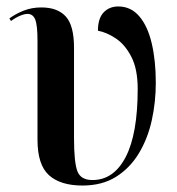

<svg xmlns="http://www.w3.org/2000/svg" viewBox="-20 -564 547 594"><path d="M235 10Q167 10 131.5 -22Q96 -54 96 -132V-439Q96 -486 89 -503.5Q82 -521 65 -521Q56 -521 42.5 -515.5Q29 -510 14 -499L9 -507Q28 -521 53 -531Q78 -541 108 -541Q158 -541 183.5 -513Q209 -485 209 -416V-137Q209 -61 219.5 -34Q230 -7 266 -7Q332 -7 369 -78.5Q406 -150 406 -289Q406 -350 386.5 -388Q367 -426 338.5 -445Q310 -464 283 -469Q283 -507 300.5 -525.5Q318 -544 346 -544Q385 -544 411 -513.5Q437 -483 449.5 -429.5Q462 -376 462 -308Q462 -248 449.5 -191.5Q437 -135 409.5 -89.5Q382 -44 339 -17Q296 10 235 10Z"/></svg>

Font: Noto Serif Display ExtraCondensed SemiBold
Style: Regular
Weight: 600
Width: 2
Designer: Monotype Design Team
Foundry: Monotype Imaging Inc.
Version: Version 2.009